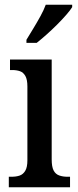

<svg xmlns="http://www.w3.org/2000/svg" viewBox="-20 -786 327 806"><path d="M17 0V-44H28Q48 -44 62.5 -49Q77 -54 86 -69Q95 -84 95 -113V-423Q95 -452 86.5 -467Q78 -482 64 -487Q50 -492 31 -492H22V-536H197V-117Q197 -86 205 -70.5Q213 -55 228.5 -49.5Q244 -44 263 -44H274V0ZM91 -619Q105 -642 120.5 -667.5Q136 -693 150 -718.5Q164 -744 172 -766H283V-756Q275 -743 258 -723.5Q241 -704 219.5 -682.5Q198 -661 175.5 -641Q153 -621 134 -606H91Z"/></svg>

Font: Noto Serif Khmer Condensed Medium
Style: Regular
Weight: 500
Width: 3
Designer: Danh Hong and the Monotype Design Team
Foundry: Monotype Imaging Inc.
Version: Version 2.004